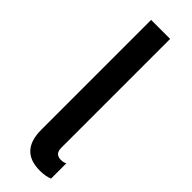

<svg xmlns="http://www.w3.org/2000/svg" viewBox="-249 -740 758 758"><g transform="rotate(45 130.0 -361.0)"><path d="M181.1 4.3Q71.4 4.3 71.4 -114.3V-727.3H177.6V-119Q177.6 -84.5 210.2 -84.5Q224.8 -84.5 235.1 -90.2V-5Q213.8 4.3 181.1 4.3Z"/></g></svg>

Font: TID UI Medium
Style: Regular
Weight: 500
Designer: The TID Project Authors
Foundry: Bakken & Bæck
Version: Version 1.001;hotconv 1.0.109;makeotfexe 2.5.65596